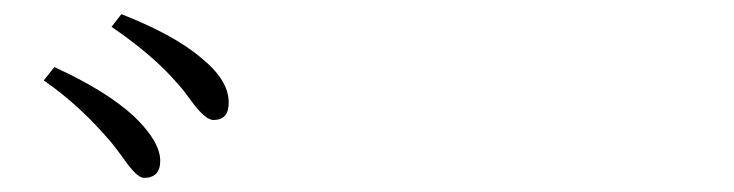

<svg xmlns="http://www.w3.org/2000/svg" viewBox="-20 -860 1040 272"><path d="M184 -608C199 -608 207 -616 207 -632C207 -650 195 -671 170 -695C143 -720 105 -743 57 -765L42 -746C77 -722 108 -693 137 -659C142 -653 148 -645 156 -634C168 -617 177 -608 184 -608ZM282 -690C297 -690 304 -698 304 -715C304 -736 291 -757 265 -778C238 -801 200 -821 152 -840L138 -822C179 -794 210 -767 232 -741C237 -736 243 -728 251 -717C264 -699 275 -690 282 -690Z"/></svg>

Font: AllPunType Light
Style: Regular
Weight: 300
Version: 1.0